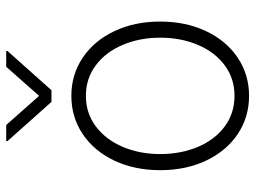

<svg xmlns="http://www.w3.org/2000/svg" viewBox="-118 -660 790 593"><g transform="rotate(-90 276.5 -364.0)"><path d="M46.9 -263.7Q46.9 -342.8 76.4 -405.3Q106 -467.8 158.2 -502.9Q210.4 -538.1 276.4 -538.1Q342.3 -538.1 394.5 -502.9Q446.8 -467.8 476.3 -405.3Q505.9 -342.8 505.9 -263.7Q505.9 -184.6 476.3 -122.1Q446.8 -59.6 394.5 -24.4Q342.3 10.7 276.4 10.7Q210.4 10.7 158.2 -24.4Q106 -59.6 76.4 -122.1Q46.9 -184.6 46.9 -263.7ZM456.1 -263.7Q456.1 -327.1 433.8 -379.6Q411.6 -432.1 370.8 -462.6Q330.1 -493.2 276.4 -493.2Q222.7 -493.2 181.9 -462.4Q141.1 -431.6 118.9 -379.4Q96.7 -327.1 96.7 -263.7Q96.7 -199.7 118.9 -147.2Q141.1 -94.7 181.9 -64.5Q222.7 -34.2 276.4 -34.2Q330.1 -34.2 370.8 -64.5Q411.6 -94.7 433.8 -147.2Q456.1 -199.7 456.1 -263.7ZM276.4 -637.7 366.2 -739.3H415V-735.4L293.9 -599.6H257.8L136.7 -735.4V-739.3H186.5Z"/></g></svg>

Font: Pretendard GOV ExtraLight
Style: Regular
Weight: 200
Designer: Base glyphs from Inter by Rasmus Andersson; Hangeul glyphs from Noto Sans CJK(Source Han Sans) by Jang Soo-young and Kan
Foundry: Kil Hyung-jin
Version: Version 1.309